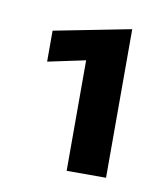

<svg xmlns="http://www.w3.org/2000/svg" viewBox="-46 -693 296 361"><g transform="rotate(10 101.5 -512.0)"><path d="M104 -370.1V-581.1L32.2 -565.9V-625L179.2 -653.8V-370.1Z"/></g></svg>

Font: Kanit
Style: Regular
Weight: 400
Designer: Katatrad Team
Foundry: CadsonDemak
Version: Version 1.000;PS 001.000;hotconv 1.0.88;makeotf.lib2.5.64775